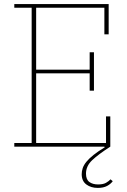

<svg xmlns="http://www.w3.org/2000/svg" viewBox="-20 -718 620 940"><path d="M459 202Q425 202 402.5 185Q380 168 380 135Q380 120 385 105Q390 90 403 74Q416 58 438 40.5Q460 23 493 3L491 0H50V-18H135V-680H50V-698H512V-550H491V-680H157V-377H419V-462H440V-274H419V-359H157V-18H499V-148H520V0Q461 38 431 66.5Q401 95 401 132Q401 161 417.5 173Q434 185 460 185Q485 185 499 177Q513 169 521 160L532 169Q522 183 504 192.5Q486 202 459 202Z"/></svg>

Font: IBM Plex Serif Thin
Style: Regular
Weight: 100
Designer: Mike Abbink, Paul van der Laan, Pieter van Rosmalen
Foundry: Bold Monday
Version: Version 3.001